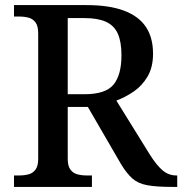

<svg xmlns="http://www.w3.org/2000/svg" viewBox="-20 -734 716 754"><path d="M35 0V-45H56Q76 -45 92.5 -49.5Q109 -54 119.5 -68Q130 -82 130 -110V-603Q130 -632 119.5 -646Q109 -660 92.5 -664.5Q76 -669 56 -669H35V-714H319Q408 -714 466 -692.5Q524 -671 552.5 -629Q581 -587 581 -523Q581 -470 559.5 -433.5Q538 -397 505 -374.5Q472 -352 437 -339L569 -126Q595 -85 618.5 -65Q642 -45 672 -45H676V0H656Q595 0 559 -6.5Q523 -13 500.5 -32.5Q478 -52 455 -90L325 -314H246V-110Q246 -82 256.5 -68Q267 -54 283.5 -49.5Q300 -45 320 -45H341V0ZM312 -364Q395 -364 426 -402Q457 -440 457 -517Q457 -570 442.5 -602Q428 -634 396 -648.5Q364 -663 311 -663H246V-364Z"/></svg>

Font: Noto Serif Thai Medium
Style: Regular
Weight: 500
Version: Version 2.001